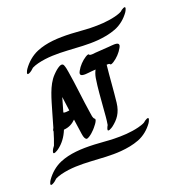

<svg xmlns="http://www.w3.org/2000/svg" viewBox="-102 -775 771 843"><g transform="rotate(-15 284.0 -353.0)"><path d="M474.5 -538C469.4 -547.7 439.5 -540 429.5 -538.5C407.9 -535.4 386.3 -531.6 364.7 -528.4C357.4 -527.3 339.3 -521.5 335.5 -528.4C333 -532.8 320.9 -523.6 319.9 -522.8C302.8 -509.7 286.8 -490.1 277.9 -469.5C275.6 -464.2 273.1 -458.4 276.1 -453C282 -442.4 315.6 -452.1 326.5 -453.8C333.2 -454.9 339.9 -456 346.7 -457.1C342.1 -446.4 339 -434.4 337.9 -420.7C334.5 -375.4 336.1 -329.5 336.1 -284.1C336.1 -258.9 337.3 -233 334.9 -207.9C332.5 -203.1 330.7 -198.3 329.5 -193.3C324.4 -172.6 349 -192.1 353.6 -196.2C378.9 -219.6 397 -245.7 398.3 -292.6C399.8 -350 397.8 -407.5 399.2 -464.9C405.2 -465.7 412.5 -467.1 415 -462.6C417.4 -458.1 429.7 -467.5 430.6 -468.2C447.6 -481.3 463.6 -500.9 472.6 -521.5C475.1 -526.9 477.5 -532.5 474.5 -538ZM56 -39.4C64.2 -44.7 74.1 -48.7 83.6 -52.2C173.1 -83.1 269.7 -66.5 361.8 -82.2C390.5 -87.1 419.5 -94.8 445.8 -107.7C473 -121.2 494.8 -142.9 510.2 -169C513.3 -174.3 523.8 -198.4 507.8 -190.1C501.6 -186.9 496.3 -182 491.5 -176.9C482.8 -170.9 471.7 -166.8 461.7 -163.1C424.6 -150.3 385.1 -145.1 346.2 -142.6C316.1 -140.7 286 -141.6 256 -140.2C195.4 -137.5 141.8 -129.7 97.1 -106.2C69.3 -91.5 46.6 -67.9 30.9 -40.8C27.7 -35.5 17.2 -11.4 33.3 -19.7C41.9 -24.2 49.4 -31.5 56 -39.4ZM83.2 -536C91.4 -541.3 101.3 -545.3 110.8 -548.8C200.3 -579.7 296.9 -563.1 389 -578.8C417.7 -583.7 446.7 -591.4 473 -604.3C500.2 -617.8 522 -639.5 537.4 -665.6C540.5 -670.9 551 -695 535 -686.7C528.8 -683.5 523.5 -678.6 518.7 -673.5C509.9 -667.5 498.9 -663.4 488.9 -659.7C451.8 -646.9 412.3 -641.7 373.4 -639.2C343.3 -637.3 313.2 -638.2 283.2 -636.8C222.6 -634.1 169 -626.3 124.3 -602.8C96.5 -588.1 73.8 -564.5 58.1 -537.4C54.9 -532.1 44.4 -508 60.5 -516.3C69.1 -520.8 76.6 -528.1 83.2 -536ZM166.8 -482.1C134.9 -442.4 126.1 -381.2 114.2 -323.2C109.6 -301.7 105.7 -279.7 101.4 -257.7C98.6 -252.2 96.6 -246.8 98.3 -242.1C94.1 -221.5 89.5 -201.1 83.7 -181.4C79.1 -174.4 74.7 -166.8 72.8 -158.7C67.7 -137.9 92.3 -157.7 96.9 -161.6C118.9 -180.7 134.6 -206.5 144.2 -237.8C169.3 -242.2 184.1 -252.8 198.3 -269.2C202.6 -249.9 207 -230.7 211.8 -211.7C214.6 -200.1 217.9 -179.6 227.9 -174.1C232.9 -171.3 240.1 -177.1 243.5 -179.7C252.5 -186.6 260.4 -195.2 267.4 -204.1C270.6 -208.2 297.9 -243.7 287.3 -249.5C278.9 -254.2 276.9 -269.6 274.4 -279.6C257.9 -345.1 246.1 -412 229.1 -477.4C226.2 -488.6 223.4 -500.3 217.9 -510.6C206.3 -531.7 172 -488.6 166.8 -482.1ZM174.2 -378.3C179.3 -356.7 184.1 -335 188.8 -313.2C181.1 -312.3 167.7 -307.5 161.1 -311.5C165.6 -333.8 169.8 -356.1 174.2 -378.3Z"/></g></svg>

Font: Quiapo Free
Style: Regular
Weight: 400
Designer: Aaron Amar
Version: Version 001.002